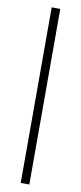

<svg xmlns="http://www.w3.org/2000/svg" viewBox="-100 -764 406 967"><g transform="rotate(10 103.5 -281.0)"><path d="M126 168H82V-730H126Z"/></g></svg>

Font: Work Sans Light
Style: Regular
Weight: 300
Designer: Wei Huang
Foundry: Wei Huang
Version: Version 1.500